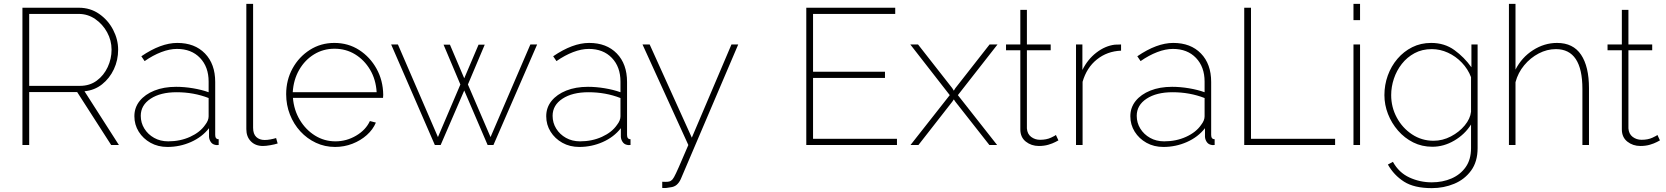

<svg xmlns="http://www.w3.org/2000/svg" viewBox="-20 -750 8615 993"><path d="M96 0V-710H388Q447 -710 493 -678Q539 -646 565 -596Q591 -546 591 -493Q591 -439 569 -392Q547 -345 508 -314Q469 -283 417 -278L595 0H555L379 -274H131V0ZM131 -306H394Q444 -306 480.5 -333Q517 -360 537 -403Q557 -446 557 -493Q557 -541 534 -583Q511 -625 472.5 -651.5Q434 -678 387 -678H131Z M675 -149Q675 -194 702.5 -228Q730 -262 778.5 -281.5Q827 -301 891 -301Q933 -301 978 -293.5Q1023 -286 1059 -273V-328Q1059 -404 1014.5 -450.5Q970 -497 895 -497Q857 -497 814 -480.5Q771 -464 728 -434L711 -459Q812 -528 897 -528Q987 -528 1040 -473.5Q1093 -419 1093 -326V-52Q1093 -30 1111 -30V0Q1096 1 1092 -1Q1078 -4 1070 -16Q1062 -28 1061 -42V-87Q1025 -41 967.5 -15.5Q910 10 846 10Q797 10 758.5 -11.5Q720 -33 697.5 -69Q675 -105 675 -149ZM1041 -104Q1059 -127 1059 -148V-243Q982 -273 893 -273Q810 -273 759 -239.5Q708 -206 708 -151Q708 -115 726.5 -85Q745 -55 777 -37Q809 -19 850 -19Q912 -19 963.5 -42.5Q1015 -66 1041 -104Z M1254 -730H1289V-89Q1289 -57 1305.5 -41.5Q1322 -26 1349 -26Q1363 -26 1379 -29Q1395 -32 1408 -36L1416 -8Q1401 -3 1378 1Q1355 5 1340 5Q1301 5 1277.5 -19Q1254 -43 1254 -82Z M1713 10Q1660 10 1614 -11.5Q1568 -33 1533.5 -70.5Q1499 -108 1479.5 -157.5Q1460 -207 1460 -263Q1460 -336 1493 -396Q1526 -456 1582.5 -492Q1639 -528 1709 -528Q1781 -528 1837.5 -491.5Q1894 -455 1927.5 -394.5Q1961 -334 1962 -260Q1962 -256 1961.5 -252Q1961 -248 1961 -244H1495Q1500 -181 1530.5 -130Q1561 -79 1609 -49Q1657 -19 1715 -19Q1772 -19 1822 -48.5Q1872 -78 1893 -124L1924 -116Q1909 -80 1877 -51.5Q1845 -23 1802.5 -6.5Q1760 10 1713 10ZM1494 -273H1928Q1924 -339 1894 -389.5Q1864 -440 1816.5 -469Q1769 -498 1710 -498Q1652 -498 1604.5 -469Q1557 -440 1527.5 -389Q1498 -338 1494 -273Z M2723 -520H2758L2532 0H2502L2381 -282L2259 0H2229L2003 -520H2038L2245 -41L2361 -313L2274 -519H2307L2381 -345L2455 -519H2487L2400 -313L2517 -41Z M2805 -149Q2805 -194 2832.5 -228Q2860 -262 2908.5 -281.5Q2957 -301 3021 -301Q3063 -301 3108 -293.5Q3153 -286 3189 -273V-328Q3189 -404 3144.5 -450.5Q3100 -497 3025 -497Q2987 -497 2944 -480.5Q2901 -464 2858 -434L2841 -459Q2942 -528 3027 -528Q3117 -528 3170 -473.5Q3223 -419 3223 -326V-52Q3223 -30 3241 -30V0Q3226 1 3222 -1Q3208 -4 3200 -16Q3192 -28 3191 -42V-87Q3155 -41 3097.5 -15.5Q3040 10 2976 10Q2927 10 2888.5 -11.5Q2850 -33 2827.5 -69Q2805 -105 2805 -149ZM3171 -104Q3189 -127 3189 -148V-243Q3112 -273 3023 -273Q2940 -273 2889 -239.5Q2838 -206 2838 -151Q2838 -115 2856.5 -85Q2875 -55 2907 -37Q2939 -19 2980 -19Q3042 -19 3093.5 -42.5Q3145 -66 3171 -104Z M3405 190Q3422 191 3434 190Q3446 189 3452 183Q3458 180 3466 166Q3474 152 3491 113.5Q3508 75 3540 0L3303 -520H3340L3558 -38L3763 -520H3798L3501 176Q3493 194 3480 205.5Q3467 217 3446 219Q3437 221 3426.5 222Q3416 223 3405 222Z M4619 -32V0H4150V-710H4610V-678H4185V-379H4557V-347H4185V-32Z M4728 -520 4905 -294 4913 -281 4921 -294 5098 -520H5139L4934 -258L5137 0H5097L4921 -224L4913 -236L4905 -224L4730 0H4689L4892 -258L4688 -520Z M5454 -24Q5452 -23 5438 -15.5Q5424 -8 5402 -1.5Q5380 5 5353 5Q5314 5 5285.5 -17.5Q5257 -40 5257 -81V-490H5183V-520H5257V-699H5291V-520H5414V-490H5291V-86Q5293 -57 5313 -42Q5333 -27 5359 -27Q5392 -27 5415.5 -38Q5439 -49 5441 -52Z M5778 -488Q5706 -485 5653 -442.5Q5600 -400 5579 -327V0H5545V-520H5578V-388Q5605 -443 5650.5 -478Q5696 -513 5746 -519Q5756 -519 5764.5 -519.5Q5773 -520 5778 -520Z M5826 -149Q5826 -194 5853.5 -228Q5881 -262 5929.5 -281.5Q5978 -301 6042 -301Q6084 -301 6129 -293.5Q6174 -286 6210 -273V-328Q6210 -404 6165.5 -450.5Q6121 -497 6046 -497Q6008 -497 5965 -480.5Q5922 -464 5879 -434L5862 -459Q5963 -528 6048 -528Q6138 -528 6191 -473.5Q6244 -419 6244 -326V-52Q6244 -30 6262 -30V0Q6247 1 6243 -1Q6229 -4 6221 -16Q6213 -28 6212 -42V-87Q6176 -41 6118.5 -15.5Q6061 10 5997 10Q5948 10 5909.5 -11.5Q5871 -33 5848.5 -69Q5826 -105 5826 -149ZM6192 -104Q6210 -127 6210 -148V-243Q6133 -273 6044 -273Q5961 -273 5910 -239.5Q5859 -206 5859 -151Q5859 -115 5877.5 -85Q5896 -55 5928 -37Q5960 -19 6001 -19Q6063 -19 6114.5 -42.5Q6166 -66 6192 -104Z M6415 0V-710H6450V-32H6885V0Z M6980 -646V-730H7014V-646ZM6980 0V-520H7014V0Z M7388 9Q7334 9 7289 -13.5Q7244 -36 7210.5 -74.5Q7177 -113 7158.5 -160.5Q7140 -208 7140 -258Q7140 -311 7157.5 -359.5Q7175 -408 7207.5 -446Q7240 -484 7284 -506Q7328 -528 7382 -528Q7451 -528 7502 -491Q7553 -454 7590 -402V-520H7622V16Q7622 86 7588.5 132Q7555 178 7501 200.5Q7447 223 7385 223Q7294 223 7241.5 189.5Q7189 156 7158 101L7184 87Q7215 143 7269.5 168Q7324 193 7385 193Q7441 193 7487 173Q7533 153 7560.5 114Q7588 75 7588 16V-106Q7556 -55 7501.5 -23Q7447 9 7388 9ZM7394 -22Q7441 -22 7484 -44.5Q7527 -67 7555.5 -101.5Q7584 -136 7588 -172V-351Q7572 -393 7540.5 -426Q7509 -459 7468.5 -477.5Q7428 -496 7385 -496Q7335 -496 7296 -475Q7257 -454 7230 -419.5Q7203 -385 7189 -343Q7175 -301 7175 -258Q7175 -196 7204 -142Q7233 -88 7283 -55Q7333 -22 7394 -22Z M8198 0H8164V-290Q8164 -496 8027 -496Q7981 -496 7938 -473.5Q7895 -451 7863 -412.5Q7831 -374 7818 -325V0H7784V-730H7818V-390Q7850 -453 7908.5 -490.5Q7967 -528 8033 -528Q8116 -528 8157 -467Q8198 -406 8198 -294Z M8565 -24Q8563 -23 8549 -15.5Q8535 -8 8513 -1.5Q8491 5 8464 5Q8425 5 8396.5 -17.5Q8368 -40 8368 -81V-490H8294V-520H8368V-699H8402V-520H8525V-490H8402V-86Q8404 -57 8424 -42Q8444 -27 8470 -27Q8503 -27 8526.5 -38Q8550 -49 8552 -52Z"/></svg>

Font: Raleway ExtraLight
Style: Regular
Weight: 200
Designer: Matt McInerney, Pablo Impallari, Rodrigo Fuenzalida
Foundry: Matt McInerney, Pablo Impallari, Rodrigo Fuenzalida
Version: Version 4.026